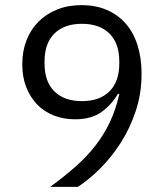

<svg xmlns="http://www.w3.org/2000/svg" viewBox="-20 -730 640 750"><path d="M533 -442Q533 -364 510 -295.5Q487 -227 450.5 -170.5Q414 -114 370 -70.5Q326 -27 284 0H176Q232 -41 276 -80Q320 -119 353 -161.5Q386 -204 409 -252.5Q432 -301 446 -362L441 -364Q416 -321 376.5 -292.5Q337 -264 273 -264Q228 -264 190 -279Q152 -294 125 -322Q98 -350 82.5 -389.5Q67 -429 67 -479Q67 -530 83.5 -572.5Q100 -615 130.5 -645.5Q161 -676 203.5 -693Q246 -710 299 -710Q353 -710 396.5 -691.5Q440 -673 470.5 -638.5Q501 -604 517 -554Q533 -504 533 -442ZM300 -335Q369 -335 407.5 -373Q446 -411 446 -482V-490Q446 -561 407.5 -599Q369 -637 300 -637Q231 -637 192.5 -599Q154 -561 154 -490V-482Q154 -411 192.5 -373Q231 -335 300 -335Z"/></svg>

Font: IBM Plex Sans Thai
Style: Regular
Weight: 400
Designer: Mike Abbink, Paul van der Laan, Pieter van Rosmalen, Ben Mitchell, Mark Frömberg
Foundry: Bold Monday
Version: Version 1.1